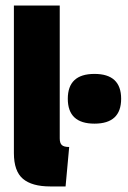

<svg xmlns="http://www.w3.org/2000/svg" viewBox="-20 -661 460 691"><path d="M30 -110V-641H195V-163Q195 -146 202.5 -139Q210 -132 229 -132L216 10H161Q95 10 62.5 -17.5Q30 -45 30 -110ZM416 -305.5Q416 -216 320 -216Q224 -216 224 -305.5Q224 -395 320 -395Q416 -395 416 -305.5Z"/></svg>

Font: Passion One
Style: Regular
Weight: 400
Designer: Alejandro Lo Celso
Foundry: Fontstage
Version: Version 1.001